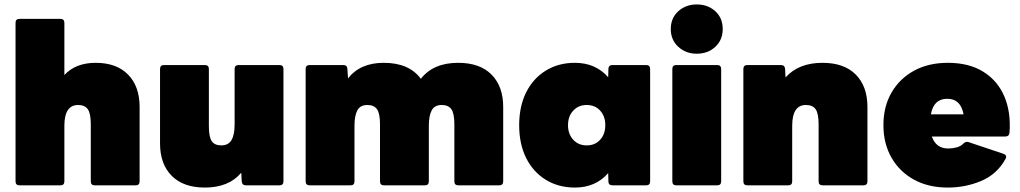

<svg xmlns="http://www.w3.org/2000/svg" viewBox="-20 -835 4595 865"><path d="M68 0Q50 0 50 -18V-732Q50 -750 68 -750H252Q270 -750 270 -732V-497Q321 -552 411 -552Q505 -552 557 -499Q609 -446 609 -353V-18Q609 0 591 0H407Q389 0 389 -18V-275Q389 -324 375.5 -343Q362 -362 332 -362Q270 -362 270 -268V-18Q270 0 252 0Z M903 10Q806 10 753.5 -43Q701 -96 701 -189V-524Q701 -542 719 -542H903Q921 -542 921 -524V-267Q921 -218 934 -199Q947 -180 977 -180Q1009 -180 1023 -204Q1037 -228 1037 -274V-524Q1037 -542 1055 -542H1239Q1257 -542 1257 -524V-18Q1257 0 1239 0H1088Q1071 0 1069 -18L1067 -57Q1011 10 903 10Z M1375 0Q1357 0 1357 -18V-524Q1357 -542 1375 -542H1527Q1544 -542 1545 -525L1548 -482Q1603 -552 1709 -552Q1823 -552 1876 -480Q1932 -552 2044 -552Q2142 -552 2194.5 -499Q2247 -446 2247 -353V-18Q2247 0 2229 0H2045Q2027 0 2027 -18V-275Q2027 -324 2013.5 -343Q2000 -362 1970 -362Q1938 -362 1925 -338Q1912 -314 1912 -268V-18Q1912 0 1894 0H1710Q1692 0 1692 -18V-275Q1692 -324 1678.5 -343Q1665 -362 1635 -362Q1603 -362 1590 -338Q1577 -314 1577 -268V-18Q1577 0 1559 0Z M2570 10Q2496 10 2439 -25Q2382 -60 2350.5 -123Q2319 -186 2319 -271Q2319 -356 2350.5 -419Q2382 -482 2439 -517Q2496 -552 2570 -552Q2663 -552 2720 -487L2721 -524Q2721 -542 2740 -542H2891Q2909 -542 2909 -524V-18Q2909 0 2891 0H2740Q2721 0 2721 -18L2720 -55Q2663 10 2570 10ZM2623 -180Q2661 -180 2684 -205.5Q2707 -231 2707 -271Q2707 -311 2684 -336.5Q2661 -362 2623 -362Q2586 -362 2562.5 -336.5Q2539 -311 2539 -271Q2539 -231 2562.5 -205.5Q2586 -180 2623 -180Z M3119 -593Q3070 -593 3036 -624Q3002 -655 3002 -704Q3002 -754 3036 -784.5Q3070 -815 3119 -815Q3169 -815 3202.5 -784.5Q3236 -754 3236 -704Q3236 -655 3202.5 -624Q3169 -593 3119 -593ZM3027 0Q3009 0 3009 -18V-524Q3009 -542 3027 -542H3211Q3229 -542 3229 -524V-18Q3229 0 3211 0Z M3347 0Q3329 0 3329 -18V-524Q3329 -542 3347 -542H3498Q3516 -542 3517 -524L3519 -486Q3578 -552 3685 -552Q3783 -552 3835.5 -499Q3888 -446 3888 -353V-18Q3888 0 3870 0H3686Q3668 0 3668 -18V-275Q3668 -324 3654.5 -343Q3641 -362 3611 -362Q3549 -362 3549 -268V-18Q3549 0 3531 0Z M4250 10Q4163 10 4098 -25.5Q4033 -61 3996.5 -124.5Q3960 -188 3960 -271Q3960 -355 3996.5 -418Q4033 -481 4098 -516.5Q4163 -552 4250 -552Q4346 -552 4410.5 -511.5Q4475 -471 4505 -400Q4535 -329 4528 -237Q4526 -220 4509 -220H4178Q4197 -166 4252 -166Q4272 -166 4290 -171Q4308 -176 4319 -187Q4330 -199 4343 -195L4501 -142Q4519 -135 4510 -119Q4472 -50 4401 -20Q4330 10 4250 10ZM4248 -390Q4186 -390 4174 -320H4321Q4308 -390 4248 -390Z"/></svg>

Font: LINE Seed Sans Heavy
Style: Regular
Weight: 900
Designer: LINE VX Design & Dalton Maag Ltd & Sandoll Inc
Foundry: Dalton Maag Ltd
Version: Version 1.003